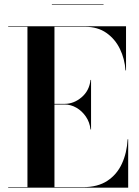

<svg xmlns="http://www.w3.org/2000/svg" viewBox="-20 -872 646 892"><path d="M221 -852.5H461V-850H221ZM400.5 -270.5Q397 -304 379 -330.2Q361 -356.5 335 -371.5Q309 -386.5 280.5 -386.5H233V-2.5H365.5Q434 -2.5 478.5 -31.8Q523 -61 546.2 -111.2Q569.5 -161.5 573 -225H575.5V0H18V-2.5H107.5V-747.5H18V-750H565.5V-545H563Q559.5 -598.5 537.2 -644.5Q515 -690.5 474.5 -719Q434 -747.5 375.5 -747.5H233V-389.5H280.5Q323 -389.5 359 -420Q395 -450.5 400.5 -500.5H403V-270.5Z"/></svg>

Font: Bodoni* 72pt Medium
Style: Regular
Weight: 500
Version: Version 2.3